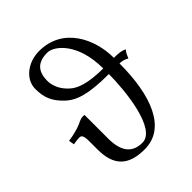

<svg xmlns="http://www.w3.org/2000/svg" viewBox="-199 -816 945 945"><g transform="rotate(-45 273.5 -343.0)"><path d="M93 -152C93 -39 145 12 258 12C407 12 469 -154 469 -375C490 -375 506 -368 517 -361C523 -373 528 -390 540 -402C524 -411 504 -414 469 -414C469 -545 398 -698 232 -698C156 -698 87 -648 87 -579C87 -519 103 -480 148 -437C192 -394 258 -375 395 -375C395 -260 370 -19 273 -19C207 -19 168 -58 168 -153V-318H153C146 -318 139 -315 129 -311C112 -302 84 -290 24 -281L29 -252C46 -255 58 -257 71 -257C84 -257 93 -250 93 -212ZM395 -414C290 -414 239 -435 213 -457C171 -492 157 -534 157 -565C157 -635 192 -664 255 -664C303 -664 395 -590 395 -414Z"/></g></svg>

Font: Libertinus Serif
Style: Regular
Weight: 400
Designer: Philipp H. Poll, Khaled Hosny
Foundry: Caleb Maclennan
Version: Version 7.050;RELEASE